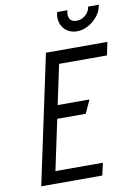

<svg xmlns="http://www.w3.org/2000/svg" viewBox="-98 -966 719 1028"><g transform="rotate(-10 262.0 -452.0)"><path d="M41 0H373L388 -67H130L188 -341H343L376 -413H203L249 -629H509L524 -700H190ZM513 -904H455L454 -897Q449 -874 428.5 -857Q408 -840 383 -840Q355 -840 345.5 -857Q336 -874 341 -897L343 -904H287L285 -897Q279 -866 289 -840Q299 -814 321.5 -799Q344 -784 374 -784Q406 -784 434.5 -799.5Q463 -815 484.5 -840.5Q506 -866 512 -897Z"/></g></svg>

Font: Advent Pro Medium
Style: Italic
Weight: 500
Italic angle: -12°
Version: Version 3.000